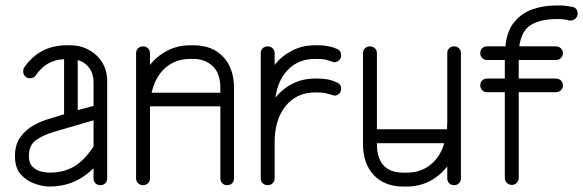

<svg xmlns="http://www.w3.org/2000/svg" viewBox="-20 -679 2138 704"><path d="M373 -25Q373 -14 366 -7Q359 0 348 0Q337 0 330 -7Q323 -14 323 -25V-62Q255 5 162 5H161Q138 5 108.5 -5Q79 -15 57 -38.5Q35 -62 35 -105V-108Q35 -149 54.5 -176Q74 -203 103.5 -219.5Q133 -236 163 -244L215 -260V-462Q148 -459 111 -402Q103 -392 90 -392Q79 -392 72 -399.5Q65 -407 65 -417Q65 -426 69 -432Q125 -513 226 -513H237Q275 -513 306 -496Q337 -479 355 -449.5Q373 -420 373 -382ZM323 -377Q323 -408 307.5 -429.5Q292 -451 265 -459V-275L323 -291ZM161 -46H162Q212 -46 250 -67.5Q288 -89 323 -142V-238L176 -195Q139 -184 112.5 -165.5Q86 -147 86 -108V-105Q86 -81 99 -68Q112 -55 129.5 -50.5Q147 -46 161 -46Z M530 -25Q530 -14 522.5 -7Q515 0 504 0Q494 0 486.5 -7Q479 -14 479 -25V-484Q479 -495 486.5 -502Q494 -509 504 -509Q515 -509 522.5 -502Q530 -495 530 -484V-441Q556 -474 594 -493.5Q632 -513 678 -513H690Q758 -513 798 -471Q838 -429 838 -356V-25Q838 -14 831 -7Q824 0 813 0Q802 0 795 -7Q788 -14 788 -25V-289H530Q530 -285 530 -280ZM678 -463Q623 -463 586 -430Q549 -397 536 -339H788V-356Q788 -411 759.5 -437Q731 -463 688 -463Z M987 -25Q987 -14 979.5 -7Q972 0 961 0Q951 0 943.5 -7Q936 -14 936 -25V-484Q936 -495 943.5 -502Q951 -509 961 -509Q972 -509 979.5 -502Q987 -495 987 -484V-441Q1013 -474 1051 -493.5Q1089 -513 1135 -513H1147Q1186 -513 1215 -500Q1231 -493 1231 -476Q1231 -465 1222.5 -457.5Q1214 -450 1204 -451Q1192 -455 1179 -459Q1166 -463 1147 -463H1135Q1076 -463 1037.5 -425Q999 -387 990 -321Q1016 -354 1053.5 -372.5Q1091 -391 1135 -391H1147Q1185 -391 1215 -377Q1231 -370 1231 -354Q1231 -342 1222.5 -334.5Q1214 -327 1204 -329Q1192 -332 1179 -336Q1166 -340 1147 -340H1135Q1068 -340 1027.5 -290.5Q987 -241 987 -157Z M1670 -25Q1670 -14 1663 -7Q1656 0 1645 0Q1634 0 1627 -7Q1620 -14 1620 -25V-69Q1593 -34 1555 -14.5Q1517 5 1471 5H1459Q1390 5 1350.5 -37Q1311 -79 1311 -152V-484Q1311 -495 1318.5 -502Q1326 -509 1336 -509Q1347 -509 1354.5 -502Q1362 -495 1362 -484V-205H1619Q1620 -216 1620 -229V-484Q1620 -495 1627 -502Q1634 -509 1645 -509Q1656 -509 1663 -502Q1670 -495 1670 -484ZM1459 -46H1471Q1522 -46 1558 -74.5Q1594 -103 1609 -154H1362V-152Q1362 -46 1459 -46Z M1882 -26Q1882 -16 1874.5 -8.5Q1867 -1 1857 -1Q1846 -1 1838.5 -8.5Q1831 -16 1831 -26V-341H1766Q1755 -341 1748 -348Q1741 -355 1741 -366Q1741 -377 1748 -384Q1755 -391 1766 -391H1831V-459H1766Q1755 -459 1748 -466Q1741 -473 1741 -484Q1741 -495 1748 -502Q1755 -509 1766 -509H1833Q1839 -566 1866 -598.5Q1893 -631 1933 -645Q1973 -659 2020 -659H2031Q2044 -659 2055.5 -657.5Q2067 -656 2078 -654Q2098 -650 2098 -629Q2098 -617 2088.5 -609.5Q2079 -602 2067 -604Q2049 -609 2031 -609H2020Q1963 -609 1927.5 -588Q1892 -567 1884 -509H2018Q2029 -509 2036.5 -502Q2044 -495 2044 -484Q2044 -473 2036.5 -466Q2029 -459 2018 -459H1882V-391H2018Q2029 -391 2036.5 -384Q2044 -377 2044 -366Q2044 -355 2036.5 -348Q2029 -341 2018 -341H1882Z"/></svg>

Font: Libertine Sup
Style: Regular
Weight: 400
Designer: Bastien Sozeau
Foundry: NBR — Bastien Sozeau
Version: Version 2.003; ttfautohint (v1.8.4.7-5d5b);gftools[0.9.33]